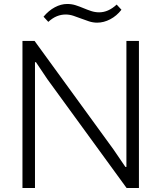

<svg xmlns="http://www.w3.org/2000/svg" viewBox="-20 -946 812 966"><path d="M199 -862Q225 -893 256 -909.5Q287 -926 318 -926Q341 -926 361 -919.5Q381 -913 400 -905Q419 -897 438.5 -890.5Q458 -884 479 -884Q525 -884 567 -923L591 -897Q567 -866 534.5 -849Q502 -832 469 -832Q448 -832 428 -838.5Q408 -845 388.5 -852.5Q369 -860 349.5 -866.5Q330 -873 310 -873Q288 -873 266.5 -864.5Q245 -856 223 -836ZM93 -740H154L551 -194L611 -106H616V-740H679V0H617L218 -548L161 -633H156V0H93Z"/></svg>

Font: Plata Sans Light
Style: Regular
Weight: 300
Designer: Pablo Impallari, Andres Torresi, & Cristiano Sobral
Foundry: Pablo Impallari, Andres Torresi, & Cristiano Sobral
Version: Version 1.00;December 28, 2019;FontCreator 12.0.0.2547 64-bi